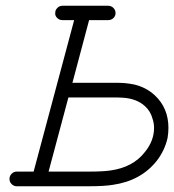

<svg xmlns="http://www.w3.org/2000/svg" viewBox="-20 -643 606 668"><path d="M38 5Q28 5 20.5 -2.5Q13 -10 13 -20.5Q13 -31 20.5 -38.5Q28 -46 38 -46H97L238 -573H197Q187 -573 179.5 -580Q172 -587 172 -596Q172 -605 175.5 -610.5Q179 -616 184.5 -619.5Q190 -623 197 -623H356Q367 -623 374.5 -615.5Q382 -608 382 -597.5Q382 -587 374.5 -580Q367 -573 356 -573H290L232 -355H373Q402 -355 413 -354Q433 -352 447 -349Q489 -339 519 -311Q566 -267 566 -198Q566 -181 563 -163Q553 -119 525 -83Q470 -14 373 0Q343 5 290 5ZM290 -46Q339 -46 365 -50Q443 -61 484 -114Q516 -153 516 -198Q516 -214 511 -229Q504 -256 484 -274Q455 -300 408 -303Q394 -304 373 -304H218L149 -46Z"/></svg>

Font: TT2020Base
Style: Italic
Weight: 400
Italic angle: -15°
Version: Version 0.2.000